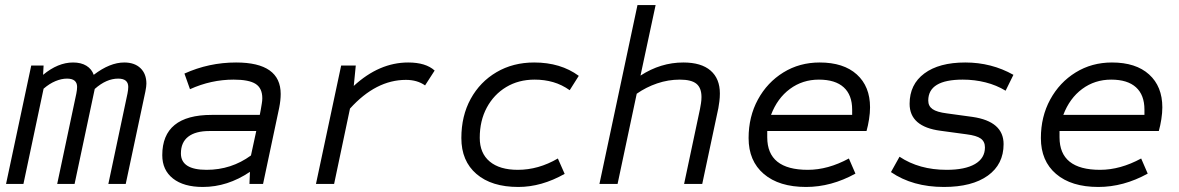

<svg xmlns="http://www.w3.org/2000/svg" viewBox="-20 -730 4680 762"><path d="M4 0 104 -470H153L151 -433Q210 -482 270 -482Q302 -482 323 -469Q344 -456 352 -433Q416 -482 473 -482Q514 -482 537.5 -459.5Q561 -437 561 -398Q561 -387 557 -367L479 0H410L486 -359Q489 -374 489 -385Q489 -418 449 -418Q402 -418 356 -377L276 0H207L283 -359Q286 -374 286 -385Q286 -418 246 -418Q224 -418 200 -408Q176 -398 153 -378L73 0Z M785 12Q709 12 666.5 -21.5Q624 -55 624 -114Q624 -274 820 -274H1011L1015 -295Q1017 -308 1019 -319Q1021 -330 1021 -340Q1021 -380 994.5 -397Q968 -414 907 -414Q818 -414 734 -376L712 -438Q809 -482 917 -482Q1094 -482 1094 -357Q1094 -332 1088 -302L1024 0H970L972 -48Q883 12 785 12ZM800 -56Q898 -56 976 -113L997 -210H811Q756 -210 727 -187.5Q698 -165 698 -121Q698 -56 800 -56Z M1234 0 1334 -470H1392L1384 -389Q1485 -482 1600 -482Q1670 -482 1705 -450L1667 -391Q1636 -413 1591 -413Q1472 -413 1369 -299L1306 0Z M2037 12Q1931 12 1871 -39.5Q1811 -91 1811 -182Q1811 -270 1848 -337.5Q1885 -405 1950.5 -443.5Q2016 -482 2100 -482Q2205 -482 2277 -429L2241 -372Q2210 -394 2175.5 -404Q2141 -414 2102 -414Q2038 -414 1989 -384.5Q1940 -355 1912 -303Q1884 -251 1884 -183Q1884 -122 1923.5 -89Q1963 -56 2035 -56Q2117 -56 2194 -101L2221 -40Q2129 12 2037 12Z M2359 0 2510 -710H2582L2522 -430Q2602 -482 2692 -482Q2763 -482 2800 -450Q2837 -418 2837 -359Q2837 -343 2835 -327.5Q2833 -312 2831 -301L2767 0H2695L2758 -297Q2760 -308 2762 -320Q2764 -332 2764 -345Q2764 -381 2744 -397.5Q2724 -414 2678 -414Q2632 -414 2588 -399Q2544 -384 2507 -358L2431 0Z M3179 12Q3072 12 3011.5 -39.5Q2951 -91 2951 -182Q2951 -267 2988 -335Q3025 -403 3089 -442.5Q3153 -482 3233 -482Q3328 -482 3380.5 -434.5Q3433 -387 3433 -304Q3433 -282 3429 -256.5Q3425 -231 3419 -210H3025V-185Q3025 -56 3186 -56Q3266 -56 3349 -101L3375 -41Q3279 12 3179 12ZM3040 -274H3362V-295Q3362 -353 3328.5 -383.5Q3295 -414 3230 -414Q3165 -414 3115 -377Q3065 -340 3040 -274Z M3726 12Q3602 12 3516 -47L3550 -108Q3628 -56 3737 -56Q3810 -56 3849.5 -79Q3889 -102 3889 -145Q3889 -168 3872.5 -180Q3856 -192 3816 -197L3713 -211Q3590 -227 3590 -318Q3590 -395 3648.5 -438.5Q3707 -482 3811 -482Q3915 -482 4002 -433L3971 -370Q3935 -392 3891.5 -403Q3848 -414 3801 -414Q3664 -414 3664 -331Q3664 -309 3681 -297Q3698 -285 3738 -280L3840 -266Q3963 -248 3963 -158Q3963 -78 3900.5 -33Q3838 12 3726 12Z M4339 12Q4232 12 4171.5 -39.5Q4111 -91 4111 -182Q4111 -267 4148 -335Q4185 -403 4249 -442.5Q4313 -482 4393 -482Q4488 -482 4540.5 -434.5Q4593 -387 4593 -304Q4593 -282 4589 -256.5Q4585 -231 4579 -210H4185V-185Q4185 -56 4346 -56Q4426 -56 4509 -101L4535 -41Q4439 12 4339 12ZM4200 -274H4522V-295Q4522 -353 4488.5 -383.5Q4455 -414 4390 -414Q4325 -414 4275 -377Q4225 -340 4200 -274Z"/></svg>

Font: Sometype Mono
Style: Italic
Weight: 400
Italic angle: -12°
Monospace: yes
Designer: Ryoichi Tsunekawa
Foundry: Dharma Type
Version: Version 1.000; ttfautohint (v1.8.3)